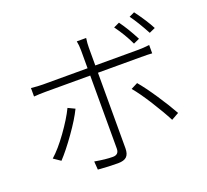

<svg xmlns="http://www.w3.org/2000/svg" viewBox="-139 -979 1279 1185"><g transform="rotate(-20 500.0 -387.0)"><path d="M826.2 -643.6 787.1 -626Q754.9 -695.3 706.1 -761.7L744.1 -779.3Q787.1 -719.7 826.2 -643.6ZM265.6 -393.6 310.5 -372.1Q281.2 -311.5 223.1 -230Q165 -148.4 119.1 -99.6L73.2 -130.9Q122.1 -173.8 178.7 -252.4Q235.4 -331.1 265.6 -393.6ZM800.8 -533.2H516.6V-37.1Q516.6 0 499.5 17.1Q482.4 34.2 442.4 34.2Q381.8 34.2 311.5 28.3L307.6 -26.4Q378.9 -13.7 425.8 -13.7Q465.8 -13.7 465.8 -53.7V-533.2H173.8Q133.8 -533.2 95.7 -530.3V-585.9Q139.6 -581.1 172.9 -581.1H465.8V-698.2Q465.8 -732.4 460 -759.8H521.5Q516.6 -725.6 516.6 -698.2V-581.1H799.8Q831.1 -581.1 872.1 -585.9V-531.2Q847.7 -533.2 800.8 -533.2ZM677.7 -368.2 721.7 -390.6Q760.7 -344.7 812.5 -267.1Q864.3 -189.5 896.5 -130.9L847.7 -103.5Q816.4 -164.1 766.1 -243.7Q715.8 -323.2 677.7 -368.2ZM818.4 -791 853.5 -807.6Q912.1 -728.5 940.4 -672.9L901.4 -655.3Q855.5 -740.2 818.4 -791Z"/></g></svg>

Font: Gen Shin Gothic Monospace Light
Style: Regular
Weight: 300
Designer: [Source Han Sans]
Ryoko NISHIZUKA  (kana & ideographs); Paul D. Hunt (Latin, Greek & Cyrillic); Wenlong ZHANG  (bopomofo
Version: Version 1.002.20150607